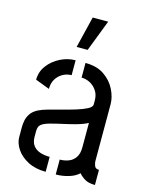

<svg xmlns="http://www.w3.org/2000/svg" viewBox="-114 -825 695 896"><g transform="rotate(15 233.5 -377.0)"><path d="M184 -600.8 221 -752.8H295.8L237.2 -600.8ZM195.2 -0.6Q145.2 -0.6 109 -19.4Q72.8 -38.2 53.4 -67.2Q34 -96.2 34 -125.4V-173.4Q34 -187.6 37.1 -204.5Q40.2 -221.4 50.9 -238.1Q61.6 -254.8 85 -267Q101 -275.4 130.5 -283.8Q160 -292.2 194.1 -300.8Q228.2 -309.4 259.3 -319Q290.4 -328.6 310.5 -339.2Q330.6 -349.8 330.6 -362.2V-381Q330.6 -408.8 317.4 -428.4Q304.2 -448 284.5 -458.3Q264.8 -468.6 243.4 -468.6V-539.4Q299 -539.4 334.9 -514.5Q370.8 -489.6 388.6 -453.3Q406.4 -417 406.4 -383.4V-106.8Q406.4 -100.8 410.9 -87.2Q415.4 -73.6 433.2 -73.6V-0.6Q403 -0.6 385.1 -10.9Q367.2 -21.2 354.4 -36.2Q335.4 -18.4 305 -9.5Q274.6 -0.6 243.8 -0.6V-72.6Q266.6 -72.6 286.4 -80.2Q306.2 -87.8 318.7 -106Q331.2 -124.2 331.2 -154.6V-273.2Q310.4 -261.8 278.6 -252.9Q246.8 -244 212.8 -236.7Q178.8 -229.4 152.1 -221.7Q125.4 -214 114.8 -204.4Q103 -195.4 103 -171.8V-142.8Q103.6 -117.6 115.6 -102.1Q127.6 -86.6 148.5 -79.6Q169.4 -72.6 195.2 -72.6ZM109.6 -378.2 41 -404.2Q41 -442.8 64 -473.3Q87 -503.8 122.7 -521.6Q158.4 -539.4 195.6 -539.4V-467.4Q173.4 -467.4 153.6 -456.5Q133.8 -445.6 121.7 -425.9Q109.6 -406.2 109.6 -378.2Z"/></g></svg>

Font: Stick No Bills ExtraLight
Style: Regular
Weight: 200
Designer: Kosala Senevirathne, Siva Puranthara, Lasantha Premarathna, Tharique Azeez
Foundry: mooniak
Version: Version 2.000